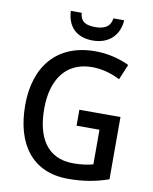

<svg xmlns="http://www.w3.org/2000/svg" viewBox="-99 -998 861 1081"><g transform="rotate(10 331.5 -457.0)"><path d="M522 -924H460C454 -873 416 -858 369 -858C316 -858 284 -871 279 -924H217C221 -834 274 -781 367 -781C459 -781 517 -838 522 -924ZM361 -384V-293H492V-95C462 -87 427 -81 379 -81C227 -81 165 -195 165 -356C165 -530 247 -633 391 -633C449 -633 505 -616 551 -592L588 -680C532 -707 465 -724 392 -724C175 -724 56 -579 56 -358C56 -133 162 10 365 10C453 10 525 -3 596 -28V-384Z"/></g></svg>

Font: Noto Sans Myanmar SemiCondensed Medium
Style: Regular
Weight: 500
Width: 4
Designer: Monotype Design Team
Foundry: Monotype Imaging Inc.
Version: Version 2.107